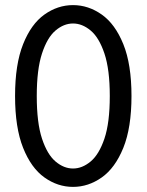

<svg xmlns="http://www.w3.org/2000/svg" viewBox="-20 -726 575 752"><path d="M266 -706Q326 -706 378.5 -669Q431 -632 463 -553Q495 -474 495 -350Q495 -226 463 -147Q431 -68 378.5 -31Q326 6 266 6Q206 6 154 -31Q102 -68 70.5 -147Q39 -226 39 -350Q39 -474 70.5 -553Q102 -632 154 -669Q206 -706 266 -706ZM266 -634Q230 -634 197.5 -606.5Q165 -579 144.5 -516.5Q124 -454 124 -350Q124 -245 144.5 -183Q165 -121 197.5 -93.5Q230 -66 266 -66Q302 -66 335 -93.5Q368 -121 389 -183Q410 -245 410 -350Q410 -454 389 -516.5Q368 -579 335 -606.5Q302 -634 266 -634Z"/></svg>

Font: Asap VF Beta
Style: Regular
Weight: 400
Designer: Pablo Cosgaya
Foundry: Pablo Cosgaya
Version: Version 1.007